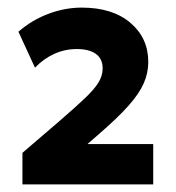

<svg xmlns="http://www.w3.org/2000/svg" viewBox="-20 -846 462 505"><path d="M39 -361V-444L138 -529Q178.5 -564 203.2 -587.5Q228 -611 239 -629Q250 -647 250 -666Q250 -691.5 232.2 -704.2Q214.5 -717 182 -717Q150.5 -717 122.5 -704.2Q94.5 -691.5 72 -668L28.5 -762.5Q62.5 -792.5 106.2 -809.2Q150 -826 195 -826Q276 -826 323 -786Q370 -746 370 -683Q370 -654 358 -626.8Q346 -599.5 317.8 -567.8Q289.5 -536 241 -494L210 -467H383V-361Z"/></svg>

Font: Geologica Roman Black
Style: Regular
Weight: 900
Designer: Sindre Bremnes, Frode Helland
Foundry: Monokrom Skriftforlag AS
Version: Version 1.010;gftools[0.9.28]